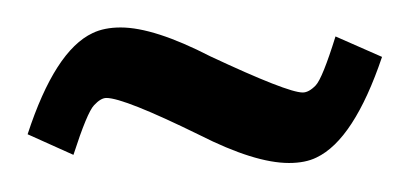

<svg xmlns="http://www.w3.org/2000/svg" viewBox="-28 -630 293 137"><path d="M178.2 -513.7Q153.8 -513.7 114.3 -533.7Q60.5 -560.1 47.9 -560.1Q43.9 -560.1 39.1 -554.9Q34.2 -549.8 24.4 -519.5L-8.3 -534.2Q11.2 -593.8 38.1 -606.4Q46.4 -610.4 58.1 -610.4Q82 -610.4 122.1 -589.8Q177.2 -564 188 -564Q192.4 -564 197.3 -569.1Q202.1 -574.2 211.4 -604L244.6 -589.4Q224.6 -530.3 197.8 -517.6Q189.9 -513.7 178.2 -513.7Z"/></svg>

Font: Quaaykop
Style: Medium
Weight: 500
Designer: Tup Wanders
Foundry: Free font, DO NOT SELL
Version: Version 1.00;July 31, 2023;FontCreator 11.5.0.2430 64-bit